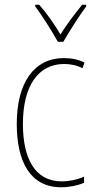

<svg xmlns="http://www.w3.org/2000/svg" viewBox="-20 -783 401 813"><path d="M225 -606H248C274 -651 314 -714 345 -756V-763H328C293 -720 263 -680 236 -637C211 -680 176 -729 146 -763H129V-756C155 -722 199 -653 225 -606ZM239 10C274 10 311 2 336 -9V-35C307 -22 273 -15 241 -15C125 -15 77 -117 77 -258C77 -422 144 -512 251 -512C278 -512 305 -507 329 -494L338 -518C312 -531 284 -537 250 -537C126 -537 51 -435 51 -258C51 -97 109 10 239 10Z"/></svg>

Font: Noto Sans Devanagari Condensed Thin
Style: Regular
Weight: 100
Width: 3
Designer: Jelle Bosma - Monotype Design Team
Foundry: Monotype Imaging Inc.
Version: Version 2.004